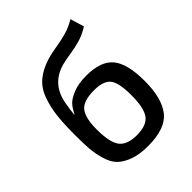

<svg xmlns="http://www.w3.org/2000/svg" viewBox="-209 -860 995 995"><g transform="rotate(-45 288.5 -363.0)"><path d="M476 -738 499 -662Q462 -639 428 -628.5Q394 -618 351 -611.5Q308 -605 282 -598Q170 -566 150 -446Q143 -408 140 -374H142Q156 -403 173 -422Q190 -441 229.5 -457Q269 -473 327 -473Q434 -473 478 -419Q522 -365 522 -239Q522 -113 473 -50.5Q424 12 295 12Q233 12 190 -4Q147 -20 123 -44.5Q99 -69 86.5 -112.5Q74 -156 71 -194.5Q68 -233 68 -294Q68 -380 74.5 -435.5Q81 -491 99.5 -541.5Q118 -592 155 -623Q192 -654 250 -672Q279 -681 323 -688Q367 -695 403.5 -705.5Q440 -716 476 -738ZM302 -391Q222 -391 195 -355.5Q168 -320 168 -238Q168 -142 196 -105.5Q224 -69 295 -69Q366 -69 393.5 -105.5Q421 -142 421 -237Q421 -327 396 -359Q371 -391 302 -391Z"/></g></svg>

Font: Exo 2.0 Medium
Style: Regular
Weight: 500
Designer: Natanael Gama
Version: Version 1.001;PS 001.001;hotconv 1.0.70;makeotf.lib2.5.58329